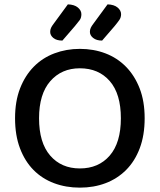

<svg xmlns="http://www.w3.org/2000/svg" viewBox="-20 -846 733 880"><path d="M643 -304Q643 -226 620.5 -166.5Q598 -107 558 -67Q518 -27 464 -6.5Q410 14 346 14Q282 14 227.5 -6.5Q173 -27 133.5 -67Q94 -107 71.5 -166.5Q49 -226 49 -304Q49 -382 72 -441Q95 -500 135 -540.5Q175 -581 229.5 -601.5Q284 -622 346 -622Q409 -622 463 -601.5Q517 -581 557 -540.5Q597 -500 620 -441Q643 -382 643 -304ZM534 -304Q534 -416 483 -474.5Q432 -533 346 -533Q262 -533 210.5 -474Q159 -415 159 -304Q159 -192 210 -133Q261 -74 346 -74Q432 -74 483 -133Q534 -192 534 -304ZM291 -826Q321 -825 337 -811.5Q353 -798 353 -781Q353 -764 345 -753.5Q337 -743 323 -726L266 -660Q239 -660 224.5 -672Q210 -684 210 -700Q210 -710 214 -718.5Q218 -727 225 -736ZM473 -826Q503 -825 519 -811.5Q535 -798 535 -781Q535 -766 527 -754.5Q519 -743 505 -726L448 -660Q422 -660 407 -672Q392 -684 392 -700Q392 -710 396 -718.5Q400 -727 407 -736Z"/></svg>

Font: Baloo Bhai 2 Medium
Style: Regular
Weight: 500
Designer: Supriya Tembe, Noopur Datye and Ek Type
Foundry: Ek Type
Version: Version 1.640;PS 1.000;hotconv 16.6.51;makeotf.lib2.5.65220;